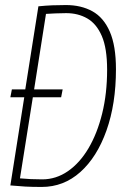

<svg xmlns="http://www.w3.org/2000/svg" viewBox="-20 -730 498 760"><path d="M145 10Q107 10 80 8.5Q53 7 21 4L76 -345H21L27 -376H80L132 -705Q162 -708 187.5 -709Q213 -710 241 -710Q301 -710 345.5 -685.5Q390 -661 414.5 -605Q439 -549 439 -456Q439 -319 401.5 -213.5Q364 -108 298 -49Q232 10 145 10ZM147 -20Q202 -20 249 -52.5Q296 -85 330.5 -143.5Q365 -202 384.5 -281Q404 -360 404 -454Q404 -539 383 -587.5Q362 -636 325.5 -657Q289 -678 242 -678Q221 -678 199.5 -677Q178 -676 162 -675L115 -376H228L222 -345H110L59 -24Q82 -22 102 -21Q122 -20 147 -20Z"/></svg>

Font: Georama SemiCondensed ExtraLight
Style: Italic
Weight: 200
Width: 4
Italic angle: -9°
Designer: Jean-Baptiste Levee
Foundry: Production Type
Version: Version 1.000